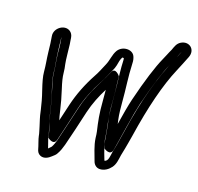

<svg xmlns="http://www.w3.org/2000/svg" viewBox="-112 -897 1059 1027"><g transform="rotate(15 417.0 -383.5)"><path d="M142 -637 143 -627 145 -601C146 -590 146 -572 146 -548C147 -500 151 -487 152 -442C152 -419 158 -389 167 -349C176 -310 182 -277 186 -248C194 -191 197 -182 208 -137C212 -120 211 -111 214 -98C214 -98 250 -62 263 -101C288 -175 297 -203 325 -289C344 -347 372 -403 408 -458C417 -472 426 -486 433 -500C444 -522 461 -545 467 -567C472 -585 475 -601 485 -615C487 -615 493 -614 493 -614C495 -609 494 -603 494 -595C492 -566 494 -493 495 -464C496 -431 494 -307 499 -277C506 -234 507 -198 511 -154C512 -140 516 -131 519 -120C519 -120 557 -87 568 -126L576 -156C580 -171 589 -206 603 -264C617 -321 630 -367 641 -401C681 -518 715 -598 740 -642C754 -666 761 -681 765 -689L773 -706C774 -708 780 -722 784 -728C784 -727 784 -727 783 -726C773 -705 772 -701 759 -678C693 -558 642 -422 596 -230C587 -195 581 -169 577 -155L565 -114C559 -92 557 -58 535 -57C532 -67 527 -83 524 -95C520 -111 509 -150 508 -171C505 -248 493 -280 495 -371C496 -440 493 -462 493 -513C493 -513 465 -556 447 -524C430 -494 429 -490 393 -432C366 -389 344 -342 328 -293C302 -214 300 -206 280 -147C269 -114 261 -83 244 -57C239 -53 236 -49 227 -42C225 -54 213 -93 212 -104C211 -124 206 -137 202 -158C195 -197 193 -191 186 -245C182 -276 175 -313 165 -353C156 -392 151 -422 151 -439C151 -460 150 -478 148 -495C144 -532 143 -593 142 -627ZM91 -628C94 -598 94 -580 95 -541C96 -497 100 -475 100 -431C100 -407 106 -376 116 -335C126 -296 132 -261 136 -232C142 -182 146 -178 153 -142C156 -124 161 -109 162 -93C163 -79 175 -39 177 -25C179 -13 184 -1 197 6C219 18 243 5 258 -7C268 -15 277 -20 283 -30C295 -47 303 -66 310 -85C338 -166 346 -191 376 -284C393 -335 417 -382 444 -425V-365C443 -290 448 -252 456 -196C457 -187 458 -175 458 -162C460 -119 476 -75 485 -40C489 -24 501 -9 521 -7C548 -5 571 -20 586 -37C603 -57 606 -79 613 -108L625 -149C629 -164 636 -188 645 -224C686 -393 732 -527 784 -624C798 -651 815 -683 828 -710C850 -756 809 -793 766 -772C745 -762 738 -742 729 -723L720 -707C716 -700 710 -687 696 -662C668 -612 633 -528 593 -410C581 -374 567 -322 553 -265C548 -301 546 -315 546 -377C547 -464 541 -518 545 -600C546 -613 544 -626 540 -637C528 -671 472 -675 446 -641C427 -615 425 -583 409 -555C396 -531 383 -504 367 -481C328 -422 298 -361 277 -298C262 -251 252 -222 246 -203C243 -214 241 -227 236 -261C232 -292 225 -327 216 -367C207 -405 203 -433 203 -450C203 -470 201 -488 199 -502C196 -522 196 -589 195 -610L193 -638V-640L192 -650C191 -661 185 -673 176 -680C143 -706 87 -673 91 -628Z"/></g></svg>

Font: AppleStorm
Style: CBoIta
Weight: 400
Foundry: Cannot Into Space Fonts
Version: Version 1.01